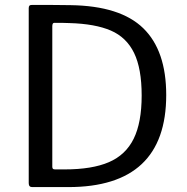

<svg xmlns="http://www.w3.org/2000/svg" viewBox="-20 -762 762 782"><path d="M111 -742Q210 -742 268 -741Q470 -738 563.5 -647Q657 -556 657 -375Q657 0 258 0H111Q97 0 97 -16V-729Q97 -736 100 -739Q103 -742 111 -742ZM201 -669Q193 -669 193 -655V-83Q193 -77 195.5 -74.5Q198 -72 205 -72H243Q355 -72 423.5 -101.5Q492 -131 524.5 -197Q557 -263 557 -373Q557 -483 526 -546.5Q495 -610 431.5 -637.5Q368 -665 263 -668Q243 -669 201 -669Z"/></svg>

Font: Libre Franklin
Style: Regular
Weight: 400
Designer: Pablo Impallari, Rodrigo Fuenzalida
Foundry: Impallari Type
Version: Version 1.001; ttfautohint (v1.4.1)